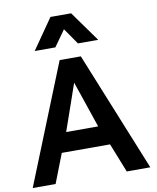

<svg xmlns="http://www.w3.org/2000/svg" viewBox="-106 -1047 920 1125"><g transform="rotate(-10 354.0 -484.5)"><path d="M147 -788.6 272.5 -969.2H395.5L524.9 -788.6H404.3L337.9 -884.3L270 -788.6ZM436.5 -289.1Q408.2 -372.6 384.8 -441.4Q361.3 -510.3 342.3 -565.9Q326.7 -519.5 302.5 -450.7Q278.3 -381.8 246.1 -289.1ZM-3.9 0 281.7 -710.9H407.7L695.8 0H555.7L486.8 -173.3H199.7L132.3 0Z"/></g></svg>

Font: Ride
Style: Bold
Weight: 700
Version: Version 3.000